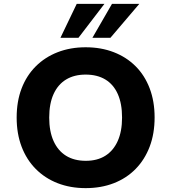

<svg xmlns="http://www.w3.org/2000/svg" viewBox="-20 -960 885 991"><path d="M422 11Q343 11 277.5 -14.5Q212 -40 164.5 -88Q117 -136 91.5 -203Q66 -270 66 -353Q66 -437 91.5 -503.5Q117 -570 164.5 -617.5Q212 -665 277.5 -690.5Q343 -716 422 -716Q502 -716 567.5 -690.5Q633 -665 680 -618Q727 -571 752.5 -504Q778 -437 778 -354Q778 -270 752.5 -203Q727 -136 680 -88Q633 -40 567.5 -14.5Q502 11 422 11ZM423 -130Q482 -130 523.5 -156Q565 -182 587.5 -232Q610 -282 610 -353Q610 -425 588 -474.5Q566 -524 524 -549.5Q482 -575 422 -575Q363 -575 321 -549.5Q279 -524 256.5 -474.5Q234 -425 234 -353Q234 -282 256.5 -232Q279 -182 321 -156Q363 -130 423 -130ZM292 -765 376 -940H519L385 -765ZM457 -765 558 -940H699L550 -765Z"/></svg>

Font: Nunito Sans 7pt ExtraBold
Style: Regular
Weight: 800
Designer: Vernon Adams
Foundry: Vernon Adams
Version: Version 3.101;gftools[0.9.27]